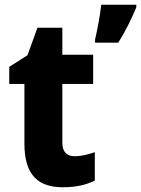

<svg xmlns="http://www.w3.org/2000/svg" viewBox="-20 -831 595 810"><path d="M555 -800V-811H407C403 -770 390 -701 381 -664V-651H479C511 -702 535 -752 555 -800ZM295 -172C262 -172 243 -190 243 -229V-477H373V-600H243V-714H138L96 -598L19 -549V-477H83V-225C83 -89 144 -41 246 -41C302 -41 345 -52 380 -69V-189C351 -179 324 -172 295 -172Z"/></svg>

Font: Noto Sans Tamil UI SemiCondensed ExtraBold
Style: Regular
Weight: 800
Width: 4
Designer: Jelle Bosma - Monotype Design Team
Foundry: Monotype Imaging Inc.
Version: Version 2.004